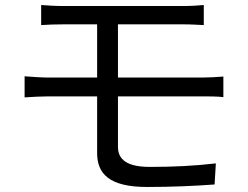

<svg xmlns="http://www.w3.org/2000/svg" viewBox="-20 -730 990 765"><path d="M78 -342C106 -344 147 -346 172 -346H367V-120C367 -38 415 15 566 15C661 15 757 11 835 5L840 -79C754 -69 672 -65 577 -65C485 -65 450 -95 450 -145V-346H789C811 -346 847 -346 870 -343V-425C848 -423 808 -421 787 -421H450V-633H710C745 -633 768 -631 792 -630V-710C770 -708 742 -706 710 -706H234C200 -706 171 -708 144 -710V-630C171 -632 200 -633 234 -633H367V-421H172C146 -421 105 -424 78 -426Z"/></svg>

Font: GenEiGothic-pro-Regular
Style: Regular
Weight: 400
Designer: Ryoko NISHIZUKA (kana & ideographs); Paul D. Hunt (Latin, Greek & Cyrillic); Wenlong ZHANG (bopomofo); Sandoll Communica
Foundry: Adobe Systems Incorporated; o_tamon
Version: Version 1.000.140830